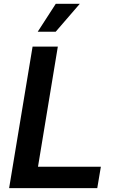

<svg xmlns="http://www.w3.org/2000/svg" viewBox="-20 -967 603 987"><path d="M26.9 0 147.5 -727.5H277.3L175.3 -109.9H498.5L480 0ZM173.8 -803.7 266.6 -947.3H390.1L266.1 -803.7Z"/></svg>

Font: Inter 16pt SemiBold
Style: Italic
Weight: 600
Italic angle: -9.3988°
Version: Version 4.001;git-66647c0bb